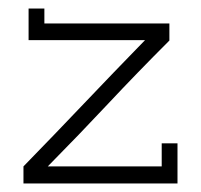

<svg xmlns="http://www.w3.org/2000/svg" viewBox="-20 -430 471 450"><path d="M396 0H35V-40Q110 -117 177 -187.5Q244 -258 320 -336H47V-410H84V-375H377V-335Q300 -258 233.5 -187Q167 -116 92 -40H359V-94H396Z"/></svg>

Font: Josefin Slab
Style: Regular
Weight: 400
Designer: Santiago Orozco
Foundry: Typemade
Version: Version 2.000